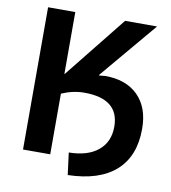

<svg xmlns="http://www.w3.org/2000/svg" viewBox="-89 -807 866 971"><g transform="rotate(10 344.0 -321.0)"><path d="M392.6 -438.5 393.6 -435.5Q413.1 -437.5 424.8 -438.5Q532.2 -438.5 593.3 -377.4Q654.3 -316.4 654.3 -207Q654.3 -66.4 569.8 8.8Q485.4 84 324.2 87.9L309.6 -25.4Q406.2 -26.4 460 -70.8Q513.7 -115.2 513.7 -193.4Q513.7 -336.9 335 -336.9Q277.3 -336.9 218.8 -311.5V0H79.1V-730.5H218.8V-413.1H220.7L474.6 -730.5H638.7Z"/></g></svg>

Font: Mgen+ 1c bold
Style: Bold
Weight: 700
Designer: [Source Han Sans]
Ryoko NISHIZUKA  (kana & ideographs); Paul D. Hunt (Latin, Greek & Cyrillic); Wenlong ZHANG  (bopomofo
Version: Version 1.059.20150602